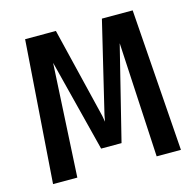

<svg xmlns="http://www.w3.org/2000/svg" viewBox="-103 -806 930 913"><g transform="rotate(-15 362.5 -350.0)"><path d="M48 0 98 -700H249.5L358 -253L363.5 -222.5L369 -253L476 -700H627.5L677.5 0H558L527.5 -565L413 -104H312.5L197.5 -557L167.5 0Z"/></g></svg>

Font: Trispace SemiCondensed Medium
Style: Regular
Weight: 500
Width: 4
Designer: Tyler Finck
Foundry: Etcetera Type Company
Version: Version 1.210; ttfautohint (v1.8.3)